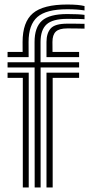

<svg xmlns="http://www.w3.org/2000/svg" viewBox="-20 -830 394 850"><path d="M13.5 -577V-600H80.2L80 -644Q80 -732.5 125.6 -771.2Q171.2 -810 277.8 -810Q327.8 -810 354.2 -803.2V-783.8Q322.8 -789 277.8 -789Q184.5 -789 145.5 -754.8Q106.5 -720.5 106.5 -644L106.8 -577ZM133.5 0 133.2 -531.2H13.5V-554.2H133V-644Q133 -709 165.9 -738.4Q198.8 -767.8 277.8 -767.8Q301.2 -767.8 321.5 -766.9Q341.8 -766 354.2 -764.2V-744.8Q347 -745.8 326.2 -746.1Q305.5 -746.5 277.8 -746.5Q213 -746.5 186.2 -722Q159.5 -697.5 159.5 -644V-554.2H330.2V-531.2H159.8V0ZM185.8 -577V-644Q185.8 -683 204.5 -704.1Q223.2 -725.2 277.8 -725.2Q296.5 -725.2 315.5 -725.1Q334.5 -725 354.2 -724.5V-703.2Q334.2 -703.8 315.1 -704Q296 -704.2 277.8 -704.2Q242 -704.2 227.1 -690Q212.2 -675.8 212.2 -644L212.5 -600H330.2V-577ZM81 0V-485.2H13.5V-508.2H107.2V0ZM185.8 0V-508.2H330.2V-485.2H213.2V0Z"/></svg>

Font: Big Shoulders Inline Text ExtraBold
Style: Regular
Weight: 800
Designer: Patric King
Foundry: XO Type Co
Version: Version 1.000